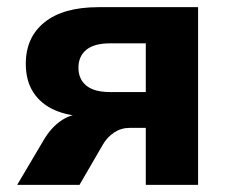

<svg xmlns="http://www.w3.org/2000/svg" viewBox="-20 -516 645 536"><path d="M28 0 102 -125Q122 -159 149 -178Q176 -197 204 -197H222V-191Q171 -192 133 -208.5Q95 -225 73.5 -257.5Q52 -290 52 -338Q52 -412 104.5 -454Q157 -496 255 -496H533V0H387V-159H342Q318 -159 298.5 -146Q279 -133 267 -112L202 0ZM287 -259H387V-395H287Q243 -395 221 -377Q199 -359 199 -327Q199 -295 221 -277Q243 -259 287 -259Z"/></svg>

Font: Nunito Sans 10pt ExtraBold
Style: Regular
Weight: 800
Designer: Vernon Adams
Foundry: Vernon Adams
Version: Version 3.101;gftools[0.9.27]